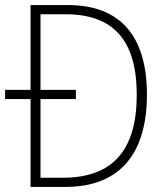

<svg xmlns="http://www.w3.org/2000/svg" viewBox="-20 -734 640 754"><path d="M100 0H237C446 0 557 -125 557 -363C557 -592 452 -714 248 -714H100V-381H0V-345H100ZM226 -36H139V-345H278V-381H139V-678H238C430 -678 517 -570 517 -362C517 -144 423 -36 226 -36Z"/></svg>

Font: Noto Sans Mono ExtraLight
Style: Regular
Weight: 200
Designer: Monotype Design Team
Foundry: Monotype Imaging Inc.
Version: Version 2.014